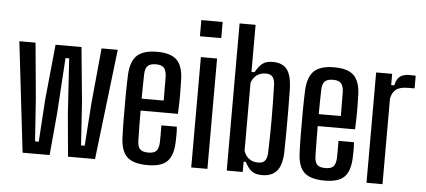

<svg xmlns="http://www.w3.org/2000/svg" viewBox="-53 -916 2310 1040"><g transform="rotate(5 1102.5 -396.0)"><path d="M100 0 30 -600H118L146 -298L162 -67H182L197 -298L227 -598H368L397 -298L412 -67H432L448 -298L477 -600H565L494 0H347L326 -231L307 -531H287L268 -231L247 0Z M836 -213H920Q922 -194 922 -170.5Q922 -147 921 -128Q918 -55 886 -23.5Q854 8 780 8Q703 8 669 -23.5Q635 -55 632 -128Q630 -174 629.5 -236Q629 -298 629.5 -360.5Q630 -423 632 -471Q636 -544 670 -576Q704 -608 779 -608Q852 -608 885 -576.5Q918 -545 921 -474Q922 -452 922.5 -398.5Q923 -345 920 -283H717Q717 -244 717.5 -204Q718 -164 719 -120Q720 -86 733.5 -73Q747 -60 778 -60Q808 -60 821 -73Q834 -86 836 -120Q837 -154 836 -213ZM779 -540Q747 -540 733.5 -526.5Q720 -513 719 -482Q718 -445 717.5 -412.5Q717 -380 717 -348H837Q837 -394 836.5 -430Q836 -466 836 -482Q834 -513 821 -526.5Q808 -540 779 -540Z M1002 -712V-800H1118V-712ZM1017 0V-600H1105V0Z M1512 -476Q1513 -421 1513.5 -358.5Q1514 -296 1513.5 -235.5Q1513 -175 1512 -124Q1509 -53 1481.5 -22.5Q1454 8 1403 8Q1365 8 1345 -8Q1325 -24 1309 -56H1297V0H1210V-800H1297V-544H1314Q1331 -576 1351 -592Q1371 -608 1408 -608Q1459 -608 1484 -577.5Q1509 -547 1512 -476ZM1425 -117Q1428 -198 1428 -293.5Q1428 -389 1425 -483Q1424 -514 1412.5 -528Q1401 -542 1375 -542Q1348 -542 1327.5 -528Q1307 -514 1297 -485V-115Q1307 -86 1327.5 -72Q1348 -58 1375 -58Q1401 -58 1412.5 -72Q1424 -86 1425 -117Z M1799 -213H1883Q1885 -194 1885 -170.5Q1885 -147 1884 -128Q1881 -55 1849 -23.5Q1817 8 1743 8Q1666 8 1632 -23.5Q1598 -55 1595 -128Q1593 -174 1592.5 -236Q1592 -298 1592.5 -360.5Q1593 -423 1595 -471Q1599 -544 1633 -576Q1667 -608 1742 -608Q1815 -608 1848 -576.5Q1881 -545 1884 -474Q1885 -452 1885.5 -398.5Q1886 -345 1883 -283H1680Q1680 -244 1680.5 -204Q1681 -164 1682 -120Q1683 -86 1696.5 -73Q1710 -60 1741 -60Q1771 -60 1784 -73Q1797 -86 1799 -120Q1800 -154 1799 -213ZM1742 -540Q1710 -540 1696.5 -526.5Q1683 -513 1682 -482Q1681 -445 1680.5 -412.5Q1680 -380 1680 -348H1800Q1800 -394 1799.5 -430Q1799 -466 1799 -482Q1797 -513 1784 -526.5Q1771 -540 1742 -540Z M1970 0V-600H2057V-539H2074Q2081 -574 2100 -588Q2119 -602 2151 -602Q2173 -602 2185 -601V-532H2152Q2106 -532 2085 -516Q2064 -500 2057 -466V0Z"/></g></svg>

Font: Big Shoulders Display SemiBold
Style: Regular
Weight: 600
Designer: Patric King
Foundry: XO Type Co
Version: Version 1.000; ttfautohint (v1.8.2)